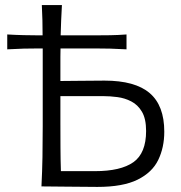

<svg xmlns="http://www.w3.org/2000/svg" viewBox="-20 -733 710 755"><path d="M143 0Q146 -60 147 -115.2Q148 -170.5 148 -236.5V-475Q148 -492.5 148 -509.5Q148 -526.5 148 -542.5H132Q104.5 -542.5 73.2 -541.8Q42 -541 8.5 -539V-597.5Q42 -595.5 73.2 -594.8Q104.5 -594 132 -594H147.5Q147.5 -623.5 146.8 -652.8Q146 -682 144.5 -713H223.5Q221.5 -682 220.5 -652.8Q219.5 -623.5 218.5 -594H354Q381.5 -594 412.8 -594.5Q444 -595 477.5 -597.5V-539Q444 -541 412.8 -541.8Q381.5 -542.5 354 -542.5H218Q217.5 -526.5 217.5 -509.5Q217.5 -492.5 217.5 -475V-414.5Q248.5 -414.5 292.5 -415.2Q336.5 -416 391 -416Q511 -416 568.5 -367Q626 -318 626 -215Q626 -153 602.2 -104Q578.5 -55 521 -26.5Q463.5 2 363 2Q297 2 244 1Q191 0 143 0ZM219.5 -60H353.5Q454.5 -60 504.5 -95.2Q554.5 -130.5 554.5 -218Q554.5 -266 538.2 -293.5Q522 -321 496.2 -334.2Q470.5 -347.5 441.5 -351.2Q412.5 -355 386.5 -355H217.5V-250.5Q217.5 -198 217.8 -152.5Q218 -107 219.5 -60Z"/></svg>

Font: Commissioner Flair Light
Style: Regular
Weight: 300
Designer: Kostas Bartsokas
Foundry: Kostas Bartsokas
Version: Version 1.000; ttfautohint (v1.8.3)